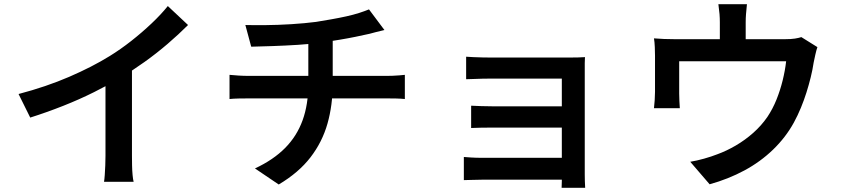

<svg xmlns="http://www.w3.org/2000/svg" viewBox="-20 -832 4040 921"><path d="M69 -381Q202 -416 312 -463.5Q422 -511 506 -563Q558 -595 609.5 -635.5Q661 -676 707 -719.5Q753 -763 785 -803L882 -712Q837 -667 784 -621.5Q731 -576 673.5 -535Q616 -494 557 -458Q501 -425 431 -390Q361 -355 282.5 -324Q204 -293 125 -268ZM486 -504 613 -536V-84Q613 -63 613.5 -38.5Q614 -14 616 7.5Q618 29 621 40H479Q481 29 482.5 7.5Q484 -14 485 -38.5Q486 -63 486 -84Z M1157 -712Q1195 -711 1254 -711.5Q1313 -712 1377.5 -716Q1442 -720 1496 -727Q1533 -733 1570 -739.5Q1607 -746 1641 -753.5Q1675 -761 1703 -770Q1731 -779 1750 -787L1824 -688Q1801 -683 1783 -678Q1765 -673 1753 -670Q1722 -663 1685.5 -655.5Q1649 -648 1609.5 -641.5Q1570 -635 1531 -629Q1474 -621 1410.5 -617Q1347 -613 1288 -611Q1229 -609 1185 -608ZM1203 -24Q1291 -65 1347.5 -122Q1404 -179 1431.5 -255Q1459 -331 1459 -428Q1459 -428 1459 -452Q1459 -476 1459 -523Q1459 -570 1459 -640L1576 -654Q1576 -629 1576 -599Q1576 -569 1576 -539Q1576 -509 1576 -484.5Q1576 -460 1576 -445Q1576 -430 1576 -430Q1576 -328 1551 -239.5Q1526 -151 1469.5 -77.5Q1413 -4 1317 53ZM1081 -473Q1101 -471 1125 -469.5Q1149 -468 1172 -468Q1185 -468 1224 -468Q1263 -468 1319 -468Q1375 -468 1438.5 -468Q1502 -468 1566 -468Q1630 -468 1686 -468Q1742 -468 1781.5 -468Q1821 -468 1835 -468Q1846 -468 1862.5 -468.5Q1879 -469 1895.5 -470.5Q1912 -472 1922 -473V-357Q1903 -359 1880.5 -359.5Q1858 -360 1837 -360Q1824 -360 1784.5 -360Q1745 -360 1689 -360Q1633 -360 1569 -360Q1505 -360 1440.5 -360Q1376 -360 1320 -360Q1264 -360 1225 -360Q1186 -360 1173 -360Q1150 -360 1125 -359.5Q1100 -359 1081 -357Z M2216 -560Q2228 -559 2249.5 -558Q2271 -557 2294 -556.5Q2317 -556 2333 -556Q2356 -556 2393.5 -556Q2431 -556 2476 -556Q2521 -556 2566 -556Q2611 -556 2650 -556Q2689 -556 2714 -556Q2732 -556 2753.5 -556.5Q2775 -557 2786 -558Q2785 -548 2785 -529.5Q2785 -511 2785 -495Q2785 -485 2785 -450.5Q2785 -416 2785 -366Q2785 -316 2785 -260.5Q2785 -205 2785 -151.5Q2785 -98 2785 -56.5Q2785 -15 2785 5Q2785 17 2785.5 37Q2786 57 2787 69H2674Q2675 58 2675 37Q2675 16 2675 0Q2675 -25 2675 -66Q2675 -107 2675 -156Q2675 -205 2675 -254Q2675 -303 2675 -345.5Q2675 -388 2675 -417.5Q2675 -447 2675 -455Q2666 -455 2642 -455Q2618 -455 2586 -455Q2554 -455 2518 -455Q2482 -455 2446.5 -455Q2411 -455 2381.5 -455Q2352 -455 2333 -455Q2317 -455 2293.5 -454.5Q2270 -454 2248.5 -453Q2227 -452 2216 -452ZM2240 -325Q2259 -324 2288 -323Q2317 -322 2344 -322Q2356 -322 2387 -322Q2418 -322 2459.5 -322Q2501 -322 2544.5 -322Q2588 -322 2627.5 -322Q2667 -322 2694 -322Q2721 -322 2728 -322V-220Q2721 -220 2694 -220Q2667 -220 2627.5 -220Q2588 -220 2544.5 -220Q2501 -220 2459.5 -220Q2418 -220 2387.5 -220Q2357 -220 2344 -220Q2317 -220 2287.5 -219.5Q2258 -219 2240 -218ZM2205 -79Q2217 -78 2240 -76.5Q2263 -75 2290 -75Q2305 -75 2340 -75Q2375 -75 2420.5 -75Q2466 -75 2515.5 -75Q2565 -75 2609.5 -75Q2654 -75 2686 -75Q2718 -75 2729 -75V30Q2716 30 2683 30Q2650 30 2605 30Q2560 30 2511.5 30Q2463 30 2418 30Q2373 30 2339 30Q2305 30 2290 30Q2268 30 2242.5 31Q2217 32 2205 32Z M3563 -812Q3560 -783 3558.5 -764Q3557 -745 3557 -725Q3557 -712 3557 -686Q3557 -660 3557 -631.5Q3557 -603 3557 -584H3433Q3433 -605 3433 -633.5Q3433 -662 3433 -687Q3433 -712 3433 -725Q3433 -745 3431.5 -764Q3430 -783 3426 -812ZM3901 -606Q3896 -592 3891 -569.5Q3886 -547 3883 -532Q3878 -498 3869 -461.5Q3860 -425 3848.5 -388.5Q3837 -352 3822 -315.5Q3807 -279 3788 -244Q3749 -173 3688.5 -114.5Q3628 -56 3551 -14.5Q3474 27 3384 52L3291 -56Q3322 -61 3357.5 -71Q3393 -81 3421 -92Q3465 -108 3509.5 -134Q3554 -160 3593 -194.5Q3632 -229 3661 -271Q3687 -310 3705 -355Q3723 -400 3734.5 -447Q3746 -494 3751 -538H3238Q3238 -524 3238 -503Q3238 -482 3238 -458.5Q3238 -435 3238 -414.5Q3238 -394 3238 -383Q3238 -367 3239 -347Q3240 -327 3241 -313H3117Q3119 -330 3120.5 -351.5Q3122 -373 3122 -391Q3122 -403 3122 -426.5Q3122 -450 3122 -476.5Q3122 -503 3122 -527Q3122 -551 3122 -565Q3122 -581 3121 -606Q3120 -631 3117 -648Q3142 -646 3165.5 -645Q3189 -644 3217 -644H3745Q3775 -644 3793.5 -647Q3812 -650 3824 -654Z"/></svg>

Font: Noto Sans SC SemiBold
Style: Regular
Weight: 600
Designer: Ryoko NISHIZUKA 西塚涼子 (kana, bopomofo & ideographs); Paul D. Hunt (Latin, Greek & Cyrillic); Sandoll Communications 산돌커뮤니
Foundry: Adobe
Version: Version 2.004-H2;hotconv 1.0.118;makeotfexe 2.5.65603